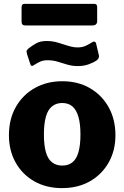

<svg xmlns="http://www.w3.org/2000/svg" viewBox="-20 -958 640 988"><path d="M299 10Q218 10 156.5 -25Q95 -60 60.5 -121.5Q26 -183 26 -262Q26 -346 62 -408.5Q98 -471 160 -505.5Q222 -540 300 -540Q382 -540 443.5 -504Q505 -468 539.5 -405.5Q574 -343 574 -262Q574 -183 539 -121.5Q504 -60 442.5 -25Q381 10 299 10ZM300 -106Q332 -106 353 -123Q374 -140 384 -176Q394 -212 394 -266Q394 -321 383.5 -357Q373 -393 352.5 -410.5Q332 -428 300 -428Q269 -428 247.5 -410.5Q226 -393 216 -357Q206 -321 206 -266Q206 -211 216 -175.5Q226 -140 247.5 -123Q269 -106 300 -106ZM476 -646Q461 -636 436 -627Q411 -618 380 -618Q352 -618 326.5 -625.5Q301 -633 277 -640.5Q253 -648 225 -648Q204 -648 189.5 -642Q175 -636 156 -624Q149 -618 143.5 -619Q138 -620 135 -631L119 -680Q117 -687 116.5 -693Q116 -699 126 -708Q145 -723 166 -735Q187 -747 220 -747Q251 -747 278.5 -738.5Q306 -730 331.5 -722Q357 -714 380 -714Q403 -714 421.5 -722.5Q440 -731 453 -740Q460 -745 466.5 -743.5Q473 -742 475 -732L489 -673Q492 -658 476 -646ZM480 -922V-849Q480 -827 454 -827H111Q100 -827 95.5 -832Q91 -837 91 -847V-920Q91 -938 105 -938H466Q480 -938 480 -922Z"/></svg>

Font: Libre Franklin ExtraBold
Style: Regular
Weight: 800
Designer: Pablo Impallari, Rodrigo Fuenzalida, Nhung Nguyen
Foundry: Impallari Type
Version: Version 3.000